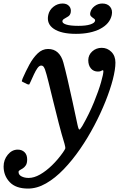

<svg xmlns="http://www.w3.org/2000/svg" viewBox="-142 -812 724 1092"><path d="M440 -792Q469 -792 484.2 -773.5Q499.5 -755 493.5 -726Q482.5 -676.5 428 -648Q373.5 -619.5 290 -619.5Q206 -619.5 163.8 -648.2Q121.5 -677 132.5 -727Q138.5 -755 161.8 -773.5Q185 -792 214 -792Q238.5 -792 251.5 -777Q264.5 -762 260 -740Q257 -726 246.2 -718.8Q235.5 -711.5 225.2 -706.2Q215 -701 213 -693Q210.5 -680.5 233.5 -672.8Q256.5 -665 304 -665Q347 -665 371.5 -673Q396 -681 398.5 -693Q400.5 -701 392.2 -706.2Q384 -711.5 376.2 -718.8Q368.5 -726 371.5 -740Q376 -762 395.8 -777Q415.5 -792 440 -792ZM415 -405Q390 -405 375 -422.8Q360 -440.5 360 -470Q360.5 -500 383 -520Q405.5 -540 436.5 -540Q468.5 -540 491.5 -517Q514.5 -494 514.5 -456Q514.5 -417.5 499.8 -360.2Q485 -303 458 -235.5Q431 -168 394.5 -98.5Q358 -29 313.8 35.2Q269.5 99.5 220.5 150.5Q171.5 201.5 120 231Q68.5 260.5 17.5 260.5Q-52 260.5 -86.8 223.8Q-121.5 187 -121.5 135Q-121.5 97 -97.8 68Q-74 39 -41 39Q-17.5 39 -2.5 53.5Q12.5 68 12.5 94.5Q12.5 116.5 5 128Q-2.5 139.5 -12 145.5Q-21.5 151.5 -29 155.5Q-36.5 159.5 -36.5 166Q-36.5 182.5 -19.5 191.2Q-2.5 200 21 200Q51.5 200 85.8 180.5Q120 161 153.8 128.2Q187.5 95.5 216 55Q227 39 229 33.2Q231 27.5 225 6Q208.5 -47.5 192.2 -110.8Q176 -174 161 -235.2Q146 -296.5 134 -345Q122 -393.5 114 -416.5Q111 -424.5 106.2 -431.8Q101.5 -439 92 -439Q81.5 -439 71.2 -424.8Q61 -410.5 51 -389Q41 -367.5 31 -345Q27 -336.5 25.2 -333Q23.5 -329.5 13.5 -333L-6.5 -343Q-18.5 -347.5 -18 -351.5Q-17.5 -355.5 -13 -366.5Q4.5 -406.5 25.2 -444.8Q46 -483 72.2 -508.2Q98.5 -533.5 131.5 -533.5Q165 -533.5 186.8 -513.2Q208.5 -493 218.5 -456Q228.5 -419.5 242 -361.5Q255.5 -303.5 270.2 -235.5Q285 -167.5 299 -101.5Q305 -73.5 310 -75.2Q315 -77 327 -97Q366 -165.5 392.5 -230.8Q419 -296 432.5 -343.5Q446 -391 446 -406.5Q446 -412.5 442.5 -412.5Q439 -412.5 433.5 -408.8Q428 -405 415 -405Z"/></svg>

Font: Besley* Medium
Style: Italic
Weight: 500
Italic angle: -13°
Designer: Owen Earl
Foundry: indestructible type*
Version: Version 3.000; ttfautohint (v1.8.3)